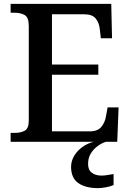

<svg xmlns="http://www.w3.org/2000/svg" viewBox="-20 -734 673 994"><path d="M35 0V-46H57Q86 -46 107.5 -57Q129 -68 129 -110V-599Q129 -644 108 -656Q87 -668 57 -668H35V-714H556L560 -536H502L497 -580Q494 -615 476 -637.5Q458 -660 417 -660H249V-400H489V-347H249V-54H445Q486 -54 505 -77.5Q524 -101 529 -134L537 -178H594L587 0ZM489 240Q422 240 385 213.5Q348 187 348 130Q348 99 364.5 72Q381 45 408 26Q435 7 466 0H529Q508 6 486.5 21.5Q465 37 450.5 60Q436 83 436 115Q436 146 455.5 160.5Q475 175 505 175Q519 175 534.5 172.5Q550 170 568 167V224Q553 231 528.5 235.5Q504 240 489 240Z"/></svg>

Font: Noto Serif Tibetan Medium
Style: Regular
Weight: 500
Designer: Monotype Design Team
Foundry: Monotype Imaging Inc.
Version: Version 2.103; ttfautohint (v1.8.4.7-5d5b)